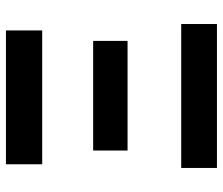

<svg xmlns="http://www.w3.org/2000/svg" viewBox="-73 -695 768 662"><g transform="rotate(-90 311.0 -364.0)"><path d="M62.9 0V-123.2H559.2V0ZM123 -308.2V-426.8H501V-308.2ZM75.6 -602.5V-727.5H537.1V-602.5Z"/></g></svg>

Font: Inter Tight
Style: Regular
Weight: 400
Designer: Rasmus Andersson
Foundry: rsms
Version: Version 3.002